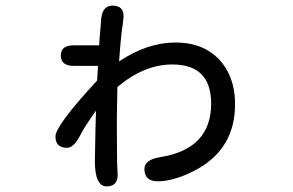

<svg xmlns="http://www.w3.org/2000/svg" viewBox="-20 -622 1040 682"><path d="M359 40Q317 40 317 -50L319 -158L321 -229L319 -226Q301 -201 286.5 -178.5Q272 -156 262 -136Q241 -97 218 -97Q177 -97 177 -137Q177 -176 325 -336L328 -388H242Q196 -388 196 -425Q196 -461 242 -461H332L333 -467V-475L340 -560Q346 -602 380 -602Q419 -602 419 -564L416 -535Q414 -525 410.5 -492.5Q407 -460 403 -404Q504 -471 603 -471Q670 -471 717 -443.5Q764 -416 789.5 -366.5Q815 -317 815 -252Q815 -98 684 -23Q603 22 540 22Q493 22 493 -22Q493 -55 550 -64Q730 -93 730 -254Q730 -393 592 -393Q492 -393 397 -313L395 -199Q395 -125 395.5 -80.5Q396 -36 397 -20L398 -1Q398 40 359 40Z"/></svg>

Font: Huninn
Style: Regular
Weight: 400
Designer: justfont
Foundry: justfont
Version: Version 1.003